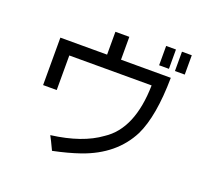

<svg xmlns="http://www.w3.org/2000/svg" viewBox="-143 -989 1286 1203"><g transform="rotate(20 500.0 -387.0)"><path d="M437.5 -640.6V-793H530.3V-640.6H862.3Q859.4 -383.8 793.9 -248Q707 -77.1 498 -3.9Q418.9 23.4 319.3 43.9Q289.1 -20.5 275.4 -44.9Q480.5 -71.3 597.7 -157.2Q759.8 -262.7 765.6 -554.7H216.8V-324.2H126V-640.6ZM832 -818.4V-689.5H766.6V-818.4ZM937.5 -818.4V-689.5H872.1V-818.4Z"/></g></svg>

Font: MotoyaLCedar
Style: W3 mono
Weight: 400
Version: Version 1.01